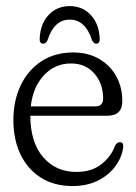

<svg xmlns="http://www.w3.org/2000/svg" viewBox="-20 -616 459 646"><path d="M391.5 -275Q391.5 -226.5 340.5 -226.5H82Q82.5 -136 125.5 -86.8Q168.5 -37.5 236.5 -37.5Q289 -37.5 322 -64.2Q355 -91 366.5 -124.5Q373 -137.5 383 -137.5Q396.5 -137.5 394.5 -120Q390 -86.5 368.2 -56.8Q346.5 -27 309.8 -8.5Q273 10 224 10Q162.5 10 117.8 -18.2Q73 -46.5 49 -96.5Q25 -146.5 25 -212Q25 -277 49.5 -328.5Q74 -380 119.2 -409.8Q164.5 -439.5 227 -439.5Q274.5 -439.5 311.8 -418.8Q349 -398 370.2 -361Q391.5 -324 391.5 -275ZM219 -402.5Q165 -402.5 128 -363Q91 -323.5 83.5 -258H300Q327 -258 327 -284Q327 -334.5 297.5 -368.5Q268 -402.5 219 -402.5ZM214.5 -550Q162 -550 140 -481Q134.5 -469 126 -469Q112.5 -469 113.5 -486Q115.5 -535.5 143.5 -565.5Q171.5 -595.5 214.5 -595.5Q257.5 -595.5 285.5 -565.5Q313.5 -535.5 315.5 -486Q316 -469 303.5 -469Q295.5 -469 289.5 -481Q267.5 -550 214.5 -550Z"/></svg>

Font: Fraunces 144pt S100 Light
Style: Regular
Weight: 300
Version: Version 1.000; ttfautohint (v1.8.3)